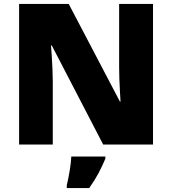

<svg xmlns="http://www.w3.org/2000/svg" viewBox="-20 -734 874 975"><path d="M757 0H504L243 -503H239Q241 -480 243 -447.5Q245 -415 246.5 -382Q248 -349 248 -322V0H77V-714H329L589 -218H592Q591 -241 589 -272Q587 -303 586 -335Q585 -367 585 -391V-714H757ZM515 72Q498 112 480 146Q462 180 433 221H319V207Q327 175 334 132Q341 89 342 61H515Z"/></svg>

Font: Noto Sans Gujarati UI Black
Style: Regular
Weight: 900
Designer: Jelle Bosma - Monotype Design Team, Universal Thirst
Foundry: Monotype Imaging Inc.
Version: Version 2.106; ttfautohint (v1.8.4.7-5d5b)